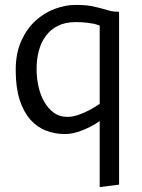

<svg xmlns="http://www.w3.org/2000/svg" viewBox="-20 -533 577 782"><path d="M386 -40Q357 -19 317.5 -3Q278 13 245 13Q204 13 167.5 -1Q131 -15 103.5 -46Q76 -77 60 -126.5Q44 -176 44 -248Q44 -316 66.5 -366Q89 -416 124.5 -448.5Q160 -481 203.5 -497Q247 -513 288 -513Q326 -513 350 -508.5Q374 -504 392 -499Q410 -494 426 -489.5Q442 -485 465 -485V219L386 229ZM254 -57Q276 -57 299 -65Q322 -73 343 -84Q364 -95 386 -110V-429Q377 -432 364 -436Q353 -438 334 -440.5Q315 -443 288 -443Q246 -443 216 -428Q186 -413 166.5 -386.5Q147 -360 138 -325.5Q129 -291 129 -252Q129 -217 136.5 -182Q144 -147 160 -119Q176 -91 199 -74Q222 -57 254 -57Z"/></svg>

Font: Actor
Style: Regular
Weight: 400
Designer: Thomas Junold
Foundry: Thomas Junold
Version: Version 1.001